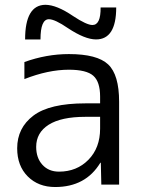

<svg xmlns="http://www.w3.org/2000/svg" viewBox="-20 -750 573 780"><path d="M355.5 -648.4Q389.6 -648.4 388.7 -719.7H452.1Q452.1 -589.8 370.1 -589.8Q325.2 -589.8 255.9 -635.7Q203.1 -671.9 178.7 -671.9Q144.5 -671.9 144.5 -589.8H82Q82 -729.5 164.1 -730.5Q210 -730.5 277.3 -684.6Q332 -648.4 355.5 -648.4ZM386.7 -330.1V-357.4Q386.7 -418 358.9 -442.4Q331.1 -466.8 259.8 -466.8Q175.8 -466.8 79.1 -428.7V-498Q168.9 -530.3 259.8 -530.3Q375 -530.3 419.4 -488.3Q463.9 -446.3 463.9 -336.9V0H391.6L389.6 -88.9H387.7Q328.1 9.8 204.1 9.8Q135.7 9.8 92.8 -33.2Q49.8 -76.2 49.8 -147.5Q49.8 -230.5 115.7 -280.3Q181.6 -330.1 327.1 -330.1ZM386.7 -275.4H327.1Q228.5 -275.4 177.7 -243.2Q127 -210.9 127 -153.3Q127 -108.4 152.3 -80.6Q177.7 -52.7 219.7 -52.7Q292 -52.7 339.4 -101.1Q386.7 -149.4 386.7 -227.5Z"/></svg>

Font: Mgen+ 1c regular
Style: Regular
Weight: 400
Designer: [Source Han Sans]
Ryoko NISHIZUKA  (kana & ideographs); Paul D. Hunt (Latin, Greek & Cyrillic); Wenlong ZHANG  (bopomofo
Version: Version 1.059.20150602